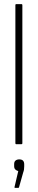

<svg xmlns="http://www.w3.org/2000/svg" viewBox="-20 -703 184 936"><path d="M59 0Q55 0 55 -5V-678Q55 -683 59 -683H84Q89 -683 89 -678V-5Q89 0 84 0ZM53 213Q50 213 51 208L69 131Q61 129 55 123.5Q49 118 49 107V97Q49 85 56 79.5Q63 74 74 74Q86 74 92 80Q98 86 98 98V108Q98 116 97 123Q96 130 93 138L73 209Q72 213 69 213Z"/></svg>

Font: Sofia Sans Extra Condensed ExtraLight
Style: Regular
Weight: 250
Designer: Botio Nikoltchev, Ani Petrova
Foundry: lettersoup
Version: Version 4.101